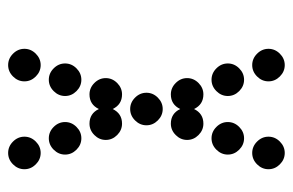

<svg xmlns="http://www.w3.org/2000/svg" viewBox="-144 -576 720 472"><g transform="rotate(-90 216.0 -340.0)"><path d="M264 -12Q252 -24 252 -40Q252 -56 264 -68Q276 -80 292 -80Q308 -80 320 -68Q332 -56 332 -40Q332 -24 320 -12Q308 0 292 0Q276 0 264 -12ZM48 -12Q36 -24 36 -40Q36 -56 48 -68Q60 -80 76 -80Q92 -80 104 -68Q116 -56 116 -40Q116 -24 104 -12Q92 0 76 0Q60 0 48 -12ZM228 -112Q216 -124 216 -140Q216 -156 228 -168Q240 -180 256 -180Q272 -180 284 -168Q296 -156 296 -140Q296 -124 284 -112Q272 -100 256 -100Q240 -100 228 -112ZM84 -112Q72 -124 72 -140Q72 -156 84 -168Q96 -180 112 -180Q128 -180 140 -168Q152 -156 152 -140Q152 -124 140 -112Q128 -100 112 -100Q96 -100 84 -112ZM148 -280Q173 -280 184 -257Q195 -280 220 -280Q236 -280 248 -268Q260 -256 260 -240Q260 -224 248 -212Q236 -200 220 -200Q195 -200 184 -223Q173 -200 148 -200Q132 -200 120 -212Q108 -224 108 -240Q108 -256 120 -268Q132 -280 148 -280ZM156 -312Q144 -324 144 -340Q144 -356 156 -368Q168 -380 184 -380Q200 -380 212 -368Q224 -356 224 -340Q224 -324 212 -312Q200 -300 184 -300Q168 -300 156 -312ZM148 -480Q173 -480 184 -457Q195 -480 220 -480Q236 -480 248 -468Q260 -456 260 -440Q260 -424 248 -412Q236 -400 220 -400Q195 -400 184 -423Q173 -400 148 -400Q132 -400 120 -412Q108 -424 108 -440Q108 -456 120 -468Q132 -480 148 -480ZM228 -512Q216 -524 216 -540Q216 -556 228 -568Q240 -580 256 -580Q272 -580 284 -568Q296 -556 296 -540Q296 -524 284 -512Q272 -500 256 -500Q240 -500 228 -512ZM84 -512Q72 -524 72 -540Q72 -556 84 -568Q96 -580 112 -580Q128 -580 140 -568Q152 -556 152 -540Q152 -524 140 -512Q128 -500 112 -500Q96 -500 84 -512ZM264 -612Q252 -624 252 -640Q252 -656 264 -668Q276 -680 292 -680Q308 -680 320 -668Q332 -656 332 -640Q332 -624 320 -612Q308 -600 292 -600Q276 -600 264 -612ZM48 -612Q36 -624 36 -640Q36 -656 48 -668Q60 -680 76 -680Q92 -680 104 -668Q116 -656 116 -640Q116 -624 104 -612Q92 -600 76 -600Q60 -600 48 -612Z"/></g></svg>

Font: Dotrice Condensed
Style: Regular
Weight: 400
Width: 2
Monospace: yes
Designer: Paul Flo Williams
Foundry: His Deeds Are Dust
Version: Version 1.001